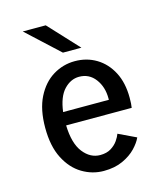

<svg xmlns="http://www.w3.org/2000/svg" viewBox="-108 -789 766 884"><g transform="rotate(-15 275.0 -347.5)"><path d="M278 11Q223.5 11 175.5 -17.8Q127.5 -46.5 97.8 -104.5Q68 -162.5 68 -251Q68 -337.5 97.2 -395.5Q126.5 -453.5 174.5 -482.8Q222.5 -512 278.5 -512Q335.5 -512 381 -484.5Q426.5 -457 453 -406Q479.5 -355 479.5 -284Q479.5 -269.5 478.8 -257.2Q478 -245 476.5 -236.5H164Q166.5 -150 200.2 -107Q234 -64 281 -64Q312 -64 332.8 -77Q353.5 -90 365.5 -107.5Q377.5 -125 382 -138.5L466 -98.5Q456 -75.5 431.8 -50Q407.5 -24.5 369 -6.8Q330.5 11 278 11ZM279 -437.5Q239 -437.5 207.2 -404Q175.5 -370.5 166.5 -299.5H384.5V-306.5Q384.5 -361 355.8 -399.2Q327 -437.5 279 -437.5ZM236.5 -564 83 -706H192.5L324.5 -564Z"/></g></svg>

Font: Trispace SemiCondensed
Style: Regular
Weight: 400
Width: 4
Designer: Tyler Finck
Foundry: Etcetera Type Company
Version: Version 1.210; ttfautohint (v1.8.3)